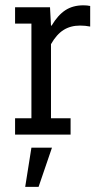

<svg xmlns="http://www.w3.org/2000/svg" viewBox="-20 -509 373 726"><path d="M37 -61.7H98.8V-419.8H37V-481.5H169.1L172.8 -412.3H175.3Q198.8 -451.9 227.2 -470.4Q255.6 -488.9 295.1 -488.9Q309.9 -488.9 321 -486.4V-408.6Q302.5 -412.3 282.7 -412.3Q246.9 -412.3 220.4 -395.7Q193.8 -379 172.8 -342V-61.7H246.9V0H37ZM98.8 49.4H176.5L125.9 197.5H75.3Z"/></svg>

Font: Slabo 27px
Style: Regular
Weight: 400
Version: Version 1.02 Build 003a